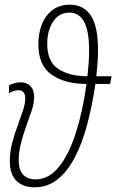

<svg xmlns="http://www.w3.org/2000/svg" viewBox="-20 -791 497 821"><path d="M128 10Q79 10 50.5 -17.5Q22 -45 22 -102Q22 -142 32 -180Q42 -218 57 -258Q69 -291 78.5 -319.5Q88 -348 88 -370Q88 -405 59 -405Q47 -405 36 -401Q25 -397 18 -392L19 -426Q28 -431 40.5 -435Q53 -439 69 -439Q94 -439 110 -423Q126 -407 126 -376Q126 -349 115.5 -318Q105 -287 91 -248Q77 -210 68.5 -174Q60 -138 60 -105Q60 -64 79 -44Q98 -24 132 -24Q189 -24 232 -77.5Q275 -131 304.5 -223.5Q334 -316 350 -432Q258 -432 201 -471.5Q144 -511 144 -602Q144 -648 159 -686.5Q174 -725 204.5 -748Q235 -771 279 -771Q336 -771 367.5 -726Q399 -681 399 -578Q399 -549 397 -521Q395 -493 392 -465H457L451 -432H388Q374 -338 352.5 -257.5Q331 -177 299.5 -117Q268 -57 225.5 -23.5Q183 10 128 10ZM354 -465Q357 -494 359 -521.5Q361 -549 361 -577Q361 -737 277 -737Q232 -737 207 -698.5Q182 -660 182 -604Q182 -527 229.5 -496Q277 -465 354 -465Z"/></svg>

Font: Noto Sans Condensed ExtraLight
Style: Italic
Weight: 200
Width: 3
Italic angle: -12°
Designer: Monotype Design Team
Foundry: Monotype Imaging Inc.
Version: Version 2.013; ttfautohint (v1.8.4.7-5d5b)